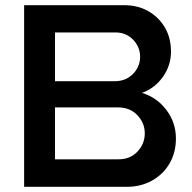

<svg xmlns="http://www.w3.org/2000/svg" viewBox="-20 -720 739 740"><path d="M73 0V-700H459Q511 -700 551.5 -677Q592 -654 615.5 -614Q639 -574 639 -521Q639 -468 608 -424Q577 -380 527 -362Q584 -345 621 -296.5Q658 -248 658 -186Q658 -132 633.5 -90Q609 -48 566 -24Q523 0 469 0ZM192 -407H422Q465 -407 492.5 -435Q520 -463 520 -501Q520 -539 493 -567Q466 -595 425 -595H192ZM192 -106H437Q482 -106 510 -136Q538 -166 538 -206Q538 -246 509.5 -276Q481 -306 435 -306H192Z"/></svg>

Font: MuseoModerno Medium
Style: Regular
Weight: 500
Designer: Pablo Cosgaya, Héctor Gatti, Marcela Romero, and the Authors of The MuseoModerno Project.
Foundry: Omnibus-Type Team
Version: Version 1.001